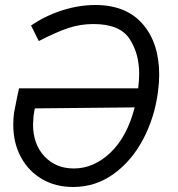

<svg xmlns="http://www.w3.org/2000/svg" viewBox="-20 -732 711 767"><path d="M616 -433Q616 -403 611 -365Q598 -264 552.5 -177Q507 -90 434.5 -37.5Q362 15 272 15Q202 15 148 -16.5Q94 -48 63.5 -104.5Q33 -161 33 -234Q33 -257 36 -281Q37 -285 49 -347L56 -379H532Q536 -411 536 -437Q536 -519 497 -577.5Q458 -636 353 -636Q300 -636 251.5 -619.5Q203 -603 135 -568L104 -630Q161 -669 228 -690.5Q295 -712 361 -712Q484 -712 550 -636Q616 -560 616 -433ZM518 -303 119 -299Q115 -275 114 -269Q112 -245 112 -235Q112 -156 157.5 -107.5Q203 -59 275 -59Q355 -59 421.5 -122.5Q488 -186 518 -303Z"/></svg>

Font: Bellota Text
Style: Bold Italic
Weight: 700
Italic angle: -7.5°
Designer: Kemie Guaida
Foundry: Kemie Guaida
Version: Version 4.001